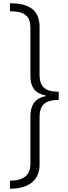

<svg xmlns="http://www.w3.org/2000/svg" viewBox="-20 -793 413 1174"><path d="M41 -773V-724C130 -724 166 -697 166 -621V-331C166 -259 194 -222 259 -209V-205C194 -193 166 -149 166 -82V207C166 280 124 311 41 312V361C154 361 222 310 222 214V-77C222 -154 259 -182 339 -182V-232C259 -232 222 -260 222 -336V-627C222 -730 161 -773 41 -773Z"/></svg>

Font: Noto Sans Telugu Light
Style: Regular
Weight: 300
Designer: Jelle Bosma - Monotype Design Team
Foundry: Monotype Imaging Inc.
Version: Version 2.005